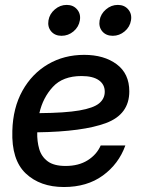

<svg xmlns="http://www.w3.org/2000/svg" viewBox="-20 -751 578 783"><path d="M240.7 11.7Q143.6 11.7 85 -43.7Q26.4 -99.1 30.3 -217.3Q32.7 -311 71.5 -380.9Q110.4 -450.7 175.8 -489Q241.2 -527.3 323.2 -527.3Q404.3 -527.3 455.8 -489Q507.3 -450.7 507.3 -378.4Q507.3 -284.7 412.6 -249.3Q317.9 -213.9 131.8 -211.4Q130.9 -174.8 139.9 -143.6Q148.9 -112.3 174.3 -93.3Q199.7 -74.2 247.6 -74.2Q300.8 -74.2 337.6 -97.4Q374.5 -120.6 390.6 -157.7H491.2Q463.9 -82 399.4 -35.2Q335 11.7 240.7 11.7ZM140.6 -289.6Q245.6 -290.5 303.5 -300.5Q361.3 -310.5 384.3 -329.6Q407.2 -348.6 407.2 -377Q407.2 -406.7 383.1 -423.8Q358.9 -440.9 312.5 -440.9Q236.3 -440.9 195.6 -396.7Q154.8 -352.5 140.6 -289.6ZM439.9 -605Q412.6 -605 397.2 -623Q381.8 -641.1 386.2 -668Q390.6 -694.3 412.1 -712.6Q433.6 -731 460.4 -731Q487.3 -731 502.9 -712.6Q518.6 -694.3 514.2 -668Q509.8 -641.1 488.3 -623Q466.8 -605 439.9 -605ZM231 -605Q204.1 -605 188.7 -623Q173.3 -641.1 177.7 -668Q182.1 -694.3 203.6 -712.6Q225.1 -731 252 -731Q278.8 -731 294.4 -712.6Q310.1 -694.3 305.7 -668Q301.3 -641.1 279.8 -623Q258.3 -605 231 -605Z"/></svg>

Font: Inter Display Medium
Style: Italic
Weight: 500
Italic angle: -9.39999°
Designer: Rasmus Andersson
Foundry: rsms
Version: Version 4.000;git-a52131595